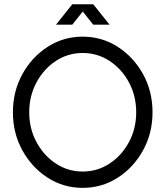

<svg xmlns="http://www.w3.org/2000/svg" viewBox="-20 -884 787 914"><path d="M373.5 -67.4Q443.8 -67.4 501.7 -105.5Q559.6 -143.6 594 -207.8Q628.4 -272 628.4 -349.6Q628.4 -427.2 594 -491.5Q559.6 -555.7 501.7 -593.8Q443.8 -631.8 373.5 -631.8Q303.7 -631.8 245.8 -593.8Q188 -555.7 153.6 -491.5Q119.1 -427.2 119.1 -349.6Q119.1 -272 153.6 -207.8Q188 -143.6 245.8 -105.5Q303.7 -67.4 373.5 -67.4ZM373.5 10.3Q281.7 10.3 206.5 -38.3Q131.3 -86.9 86.4 -168.5Q41.5 -250 41.5 -349.6Q41.5 -449.2 86.4 -530.8Q131.3 -612.3 206.5 -660.9Q281.7 -709.5 373.5 -709.5Q465.3 -709.5 540.8 -660.9Q616.2 -612.3 661.1 -530.8Q706.1 -449.2 706.1 -349.6Q706.1 -250 661.1 -168.5Q616.2 -86.9 540.8 -38.3Q465.3 10.3 373.5 10.3ZM324.2 -863.8H423.8L501.5 -766.6H423.8L374 -829.1L324.2 -766.6H246.6Z"/></svg>

Font: Turpis
Style: Regular
Weight: 400
Designer: GGBotNet
Foundry: f0n7
Version: 1.00